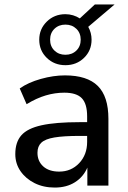

<svg xmlns="http://www.w3.org/2000/svg" viewBox="-20 -837 577 866"><path d="M227 9Q176 9 136 -11Q96 -31 72.5 -65Q49 -99 49 -142Q49 -196 76.5 -227Q104 -258 167.5 -272Q231 -286 339 -286H373V-312Q373 -369 349 -394Q325 -419 270 -419Q228 -419 186 -406.5Q144 -394 100 -367L69 -438Q107 -465 164 -481Q221 -497 273 -497Q373 -497 421 -449.5Q469 -402 469 -301V0H374V-81Q356 -39 318 -15Q280 9 227 9ZM247 -63Q301 -63 337 -101Q373 -139 373 -197V-224H340Q267 -224 225.5 -217Q184 -210 166.5 -193.5Q149 -177 149 -148Q149 -110 175 -86.5Q201 -63 247 -63ZM275 -543Q225 -543 191 -576Q157 -609 157 -658Q157 -706 191 -739.5Q225 -773 275 -773Q293 -773 309.5 -768Q326 -763 340 -754L408 -817H497L378 -716Q393 -689 393 -658Q393 -609 359 -576Q325 -543 275 -543ZM275 -590Q305 -590 324.5 -609Q344 -628 344 -658Q344 -688 324.5 -707Q305 -726 275 -726Q245 -726 225.5 -707Q206 -688 206 -658Q206 -628 225.5 -609Q245 -590 275 -590Z"/></svg>

Font: Nunito Sans SemiBold
Style: Regular
Weight: 600
Designer: Vernon Adams
Foundry: Vernon Adams
Version: Version 3.101; ttfautohint (v1.8.4.7-5d5b);gftools[0.9.27]